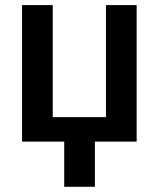

<svg xmlns="http://www.w3.org/2000/svg" viewBox="-20 -548 614 743"><path d="M184.1 -528.3H65.4V0H228.5V174.8H347.2V0H508.8V-528.3H390.1V-94.7H184.1Z"/></svg>

Font: FAU Chimera Medium
Style: Regular
Weight: 500
Version: Version 1.002;hotconv 1.0.117;makeotfexe 2.5.65602